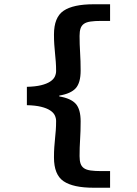

<svg xmlns="http://www.w3.org/2000/svg" viewBox="-20 -728 640 900"><path d="M419 152Q323 152 278 121.5Q233 91 233 10Q233 -17 234.5 -38Q236 -59 238 -78.5Q240 -98 241.5 -117.5Q243 -137 243 -161Q243 -174 237 -187Q231 -200 215 -210.5Q199 -221 172.5 -227.5Q146 -234 106 -235V-321Q146 -322 172.5 -328.5Q199 -335 215 -345.5Q231 -356 237 -369Q243 -382 243 -395Q243 -418 241.5 -438Q240 -458 238 -477.5Q236 -497 234.5 -518.5Q233 -540 233 -566Q233 -647 278 -677.5Q323 -708 419 -708H496V-630H455Q424 -630 404 -627Q384 -624 373 -616Q362 -608 357.5 -594.5Q353 -581 353 -560Q353 -520 355.5 -481Q358 -442 358 -397Q358 -340 335 -314.5Q312 -289 258 -280V-276Q312 -267 335 -241.5Q358 -216 358 -159Q358 -113 355.5 -75Q353 -37 353 4Q353 25 357.5 38.5Q362 52 373 60Q384 68 404 71Q424 74 455 74H496V152Z"/></svg>

Font: Source Code Pro
Style: Bold
Weight: 700
Monospace: yes
Designer: Paul D. Hunt, Teo Tuominen
Foundry: Adobe Systems Incorporated
Version: Version 2.030;PS 1.000;hotconv 16.6.51;makeotf.lib2.5.65220